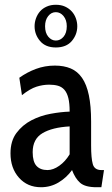

<svg xmlns="http://www.w3.org/2000/svg" viewBox="-20 -775 469 805"><path d="M405 10 416 -62H405C385.7 -62 373.7 -70.3 369 -87C364.3 -103.7 362 -129.7 362 -165V-265C362 -309 358.8 -346 352.5 -376C346.2 -406 336.7 -430.2 324 -448.5C311.3 -466.8 295.5 -480 276.5 -488C257.5 -496 235.3 -500 210 -500C182 -500 155.5 -495.3 130.5 -486C105.5 -476.7 82.3 -464.3 61 -449L72 -376C94.7 -394 115 -405.8 133 -411.5C151 -417.2 168.7 -420 186 -420C200 -420 212.3 -418.5 223 -415.5C233.7 -412.5 242.7 -406.8 250 -398.5C257.3 -390.2 262.8 -378.7 266.5 -364C270.2 -349.3 272 -330.3 272 -307C248 -306.3 221.5 -303.3 192.5 -298C163.5 -292.7 136.5 -283.5 111.5 -270.5C86.5 -257.5 65.7 -239.8 49 -217.5C32.3 -195.2 24 -166.7 24 -132C24 -90.7 35.8 -56.7 59.5 -30C83.2 -3.3 114 10 152 10C178.7 10 203.2 3.3 225.5 -10C247.8 -23.3 266.7 -40.7 282 -62C290.7 -38.7 302 -20.8 316 -8.5C330 3.8 353 10 385 10ZM272 -245V-128C260 -108 245.5 -92 228.5 -80C211.5 -68 195 -62 179 -62C159 -62 143.7 -67.8 133 -79.5C122.3 -91.2 117 -110.3 117 -137C117 -173.7 130.7 -200.2 158 -216.5C185.3 -232.8 223.3 -242.3 272 -245ZM214 -576C243.3 -576 265.7 -585 281 -603C296.3 -621 304 -641.7 304 -665C304 -676.3 302 -687.5 298 -698.5C294 -709.5 288.2 -719.2 280.5 -727.5C272.8 -735.8 263.5 -742.5 252.5 -747.5C241.5 -752.5 228.7 -755 214 -755C200 -755 187.3 -752.5 176 -747.5C164.7 -742.5 155.3 -735.8 148 -727.5C140.7 -719.2 135 -709.5 131 -698.5C127 -687.5 125 -676.3 125 -665C125 -641.7 132.7 -621 148 -603C163.3 -585 185.3 -576 214 -576ZM214 -724C226.7 -724 237.5 -718.5 246.5 -707.5C255.5 -696.5 260 -682.3 260 -665C260 -646.3 255.5 -631.7 246.5 -621C237.5 -610.3 226.7 -605 214 -605C202 -605 191.5 -610.3 182.5 -621C173.5 -631.7 169 -646.3 169 -665C169 -682.3 173.3 -696.5 182 -707.5C190.7 -718.5 201.3 -724 214 -724Z"/></svg>

Font: Cabin Condensed
Style: Regular
Weight: 400
Designer: Pablo Impallari
Foundry: Pablo Impallari. www.impallari.com Igino Marini. www.ikern.com
Version: Version 1.006